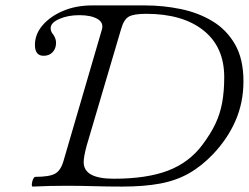

<svg xmlns="http://www.w3.org/2000/svg" viewBox="-20 -686 919 709"><path d="M101 3Q97 3 97.5 -6Q98 -15 102 -24Q106 -33 111 -33Q162 -33 183 -44.5Q204 -56 214 -90L356 -576Q364 -602 340 -616Q316 -630 273 -630Q231 -630 199 -616Q167 -602 167 -582Q167 -569 177 -558Q187 -543 187 -528Q187 -507 174.5 -493.5Q162 -480 141 -480Q109 -480 109 -520Q109 -560 137.5 -593Q166 -626 213.5 -646Q261 -666 320 -666H515Q583 -666 648 -652.5Q713 -639 765 -607.5Q817 -576 848 -522Q879 -468 879 -386Q879 -308 850 -241Q821 -174 767 -117Q724 -72 677 -45.5Q630 -19 570.5 -8Q511 3 431 3Q378 3 326.5 1.5Q275 0 224 0Q163 0 101 3ZM400 -26Q522 -26 600.5 -56Q679 -86 728 -152Q758 -192 775.5 -229Q793 -266 800.5 -307.5Q808 -349 808 -401Q808 -513 731 -574Q654 -635 520 -635Q474 -635 455.5 -624.5Q437 -614 427 -578L300 -148Q289 -107 289 -87Q289 -26 400 -26Z"/></svg>

Font: Junicode SmExp
Style: Italic
Weight: 400
Width: 6
Italic angle: -11°
Designer: Peter S. Baker
Version: Version 2.205; ttfautohint (v1.8.4)